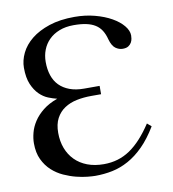

<svg xmlns="http://www.w3.org/2000/svg" viewBox="-79 -747 748 831"><g transform="rotate(-10 295.0 -331.5)"><path d="M550.3 -153.3Q520 -103 487.3 -70.3Q454.6 -37.6 419.9 -18.6Q385.3 0.5 348.6 8.1Q312 15.6 273.4 15.6Q261.2 15.6 239 13.4Q216.8 11.2 190.4 4.6Q164.1 -2 136.5 -14.4Q108.9 -26.9 86.4 -47.4Q64 -67.9 49.8 -97.7Q35.6 -127.4 35.6 -168.9Q35.6 -190.9 42 -215.3Q48.3 -239.7 63.7 -263.4Q79.1 -287.1 104.7 -307.6Q130.4 -328.1 168.5 -341.8Q151.4 -345.7 130.6 -354Q109.9 -362.3 92 -379.9Q74.2 -397.5 62 -426Q49.8 -454.6 49.8 -498.5Q49.8 -530.8 65.4 -563Q81.1 -595.2 112.5 -620.6Q144 -646 191.7 -661.9Q239.3 -677.7 303.2 -677.7Q350.6 -677.7 392.1 -666.7Q433.6 -655.8 464.6 -638.2Q495.6 -620.6 513.4 -598.9Q531.2 -577.1 531.2 -556.2Q531.2 -550.8 530 -542.2Q528.8 -533.7 524.2 -525.4Q519.5 -517.1 510.5 -511.2Q501.5 -505.4 485.8 -505.4Q469.2 -505.4 454.3 -516.1Q439.5 -526.9 431.2 -556.2Q425.3 -579.6 414.8 -596.2Q404.3 -612.8 387.9 -623Q371.6 -633.3 348.4 -638.2Q325.2 -643.1 293.5 -643.1Q257.8 -643.1 230.5 -632.3Q203.1 -621.6 184.6 -603Q166 -584.5 156.5 -559.8Q147 -535.2 147 -506.8Q147 -474.1 155.8 -447.8Q164.6 -421.4 182.6 -403.1Q200.7 -384.8 227.5 -374.8Q254.4 -364.7 290.5 -364.7H358.9V-328.1H315.9Q281.7 -328.1 251.2 -321.8Q220.7 -315.4 197.5 -300Q174.3 -284.7 160.6 -259Q147 -233.4 147 -195.3Q147 -158.2 158.7 -127.4Q170.4 -96.7 192.4 -74.5Q214.4 -52.2 246.3 -40Q278.3 -27.8 318.8 -27.8Q351.6 -27.8 380.1 -36.4Q408.7 -44.9 434.6 -62.5Q460.4 -80.1 484.6 -106.7Q508.8 -133.3 532.2 -168.9Z"/></g></svg>

Font: Doulos SIL Phon
Style: Regular
Weight: 400
Designer: Walt Agee, Victor Gaultney, Peter Martin, Debbi Hosken, Becca Hirsbrunner
Foundry: SIL International
Version: Version 5.000